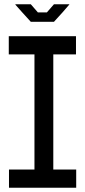

<svg xmlns="http://www.w3.org/2000/svg" viewBox="-20 -877 397 897"><path d="M141 0V-623L214 -708H229V-85L157 0ZM22 0V-85H141V0ZM157 0 229 -85H336V0ZM21 -623V-708H214L141 -623ZM229 -623V-708H335V-623ZM124 -775 84 -819H272L232 -775ZM84 -819 52 -855V-857H124L157 -819ZM199 -819 232 -857H304V-856L272 -819Z"/></svg>

Font: Foldit
Style: Regular
Weight: 400
Version: Version 1.003